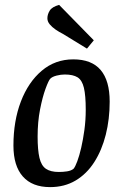

<svg xmlns="http://www.w3.org/2000/svg" viewBox="-20 -756 504 786"><path d="M185 10Q112 10 73.5 -33.5Q35 -77 35 -160Q35 -261 65.5 -340.5Q96 -420 151 -466.5Q206 -513 280 -513Q355 -513 392 -469.5Q429 -426 429 -340Q429 -268 413 -204.5Q397 -141 366 -92.5Q335 -44 289.5 -17Q244 10 185 10ZM221 -52Q238 -52 254.5 -54.5Q271 -57 281 -65Q288 -73 296.5 -96Q305 -119 312.5 -151.5Q320 -184 325.5 -224Q331 -264 331 -307Q331 -365 323.5 -396.5Q316 -428 297.5 -439.5Q279 -451 245 -451Q229 -451 211.5 -446.5Q194 -442 186 -434Q179 -427 166.5 -393Q154 -359 144 -308Q134 -257 134 -197Q134 -142 141.5 -110Q149 -78 168 -65Q187 -52 221 -52ZM336 -557 238 -617Q222 -625 207.5 -635Q193 -645 183.5 -656.5Q174 -668 174 -681Q174 -697 183.5 -712.5Q193 -728 222 -736L364 -591Z"/></svg>

Font: Faustina Medium
Style: Italic
Weight: 500
Italic angle: -8°
Designer: Alfonso Garcia
Foundry: http://www.omnibus-type.com
Version: Version 1.200